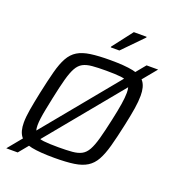

<svg xmlns="http://www.w3.org/2000/svg" viewBox="-169 -1037 1085 1217"><g transform="rotate(20 374.0 -429.0)"><path d="M14.6 55 670.5 -743H748.5L91.6 55ZM321 8Q223.4 8 167.1 -3.4Q110.8 -14.9 87 -46.4Q63.2 -78 63.2 -137.2Q63.2 -174.1 71.9 -225.6Q80.7 -277.1 95 -345.6Q114.4 -436.7 130.9 -499.1Q147.3 -561.5 169.1 -600.5Q190.9 -639.6 224.8 -660.2Q258.7 -680.8 311.7 -688.4Q364.7 -696 444 -696Q541.6 -696 597.6 -684.3Q653.6 -672.7 677.4 -641.1Q701.2 -609.6 701.2 -549.3Q701.2 -511.4 693.3 -461.2Q685.3 -410.9 670.4 -342.4Q650.9 -251.6 633.9 -189.7Q616.9 -127.8 595.2 -88.8Q573.4 -49.8 539.5 -28.7Q505.7 -7.6 453 0.2Q400.3 8 321 8ZM322.9 -64Q378.6 -64 415.8 -67.3Q453 -70.5 477.7 -83.6Q502.4 -96.7 519.1 -126.6Q535.8 -156.5 550.4 -209Q564.9 -261.4 582.8 -344Q597.7 -411.4 605.1 -458.5Q612.5 -505.5 612.5 -536.7Q612.5 -579.1 595.8 -597.4Q579 -615.6 541.6 -619.8Q504.2 -624 441.6 -624Q385.8 -624 348.3 -620.7Q310.8 -617.5 286.2 -604.4Q261.5 -591.3 244.8 -561.4Q228.1 -531.5 213.7 -479Q199.4 -426.6 182.1 -344Q172.7 -298.9 165.5 -262.7Q158.3 -226.5 154.6 -199Q150.8 -171.6 150.8 -150.3Q150.8 -108.9 167.9 -90.6Q184.9 -72.4 222.8 -68.2Q260.7 -64 322.9 -64ZM418.3 -772.6V-777.6L522.6 -913.3H608.8V-908.3L476.3 -772.6Z"/></g></svg>

Font: Saira Thin
Style: Italic
Weight: 100
Italic angle: -12°
Designer: Hector Gatti with collaboration of the Omnibus-Type team
Foundry: Omnibus-Type
Version: Version 1.101